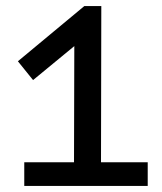

<svg xmlns="http://www.w3.org/2000/svg" viewBox="-20 -613 534 633"><path d="M258 -593H314L313 -78H467V0H60V-78H224L225 -461L89 -349L39 -411Z"/></svg>

Font: Podkova Medium
Style: Regular
Weight: 500
Designer: Ilya Yudin
Foundry: Cyreal (www.cyreal.org)
Version: Version 2.103